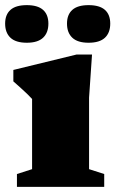

<svg xmlns="http://www.w3.org/2000/svg" viewBox="-26 -728 452 748"><path d="M332.5 -515.5 321 -347.5V-69L380 -50V0H40V-50L99 -69V-342.5Q93 -349.5 81.2 -360.8Q69.5 -372 55.2 -385Q41 -398 26 -411V-455.5L272 -515.5ZM78.5 -561.5Q35.5 -561.5 14.8 -581Q-6 -600.5 -6 -636Q-6 -671 14.8 -689.5Q35.5 -708 78.5 -708Q121 -708 141.8 -689.5Q162.5 -671 162.5 -636Q162.5 -600.5 141.8 -581Q121 -561.5 78.5 -561.5ZM319 -561.5Q276.5 -561.5 255.8 -581Q235 -600.5 235 -636Q235 -671 255.8 -689.5Q276.5 -708 319 -708Q362 -708 382.8 -689.5Q403.5 -671 403.5 -636Q403.5 -600.5 382.8 -581Q362 -561.5 319 -561.5Z"/></svg>

Font: Newsreader 9pt ExtraBold
Style: Regular
Weight: 800
Designer: Hugues Gentile
Foundry: Production Type
Version: Version 1.003